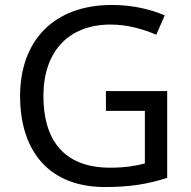

<svg xmlns="http://www.w3.org/2000/svg" viewBox="-20 -744 768 774"><path d="M407 -377V-297H564V-85C528 -76 487 -68 424 -68C232 -68 155 -186 155 -357C155 -535 255 -645 426 -645C494 -645 559 -626 610 -604L644 -682C583 -708 511 -724 431 -724C197 -724 61 -580 61 -357C61 -131 181 10 403 10C503 10 577 -2 654 -27V-377Z"/></svg>

Font: Noto Sans Psalter Pahlavi
Style: Regular
Weight: 400
Designer: Monotype Design Team
Foundry: Monotype Imaging Inc.
Version: Version 2.002